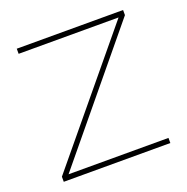

<svg xmlns="http://www.w3.org/2000/svg" viewBox="-100 -612 687 706"><g transform="rotate(-20 244.0 -259.5)"><path d="M33 -20 429 -499H38V-519H454V-499L59 -20H450V0H33Z"/></g></svg>

Font: Raleway Thin
Style: Regular
Weight: 100
Designer: Matt McInerney, Pablo Impallari, Rodrigo Fuenzalida
Foundry: Matt McInerney, Pablo Impallari, Rodrigo Fuenzalida
Version: Version 4.026